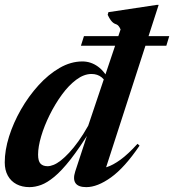

<svg xmlns="http://www.w3.org/2000/svg" viewBox="-20 -757 716 789"><path d="M427 -391.5Q415 -425.5 397.8 -439.2Q380.5 -453 356 -453Q325 -453 293.5 -429.5Q262 -406 234 -367.5Q206 -329 184 -284.5Q162 -240 149.2 -197Q136.5 -154 136.5 -121.5Q136.5 -95 146.5 -84.5Q156.5 -74 175.5 -74Q186.5 -74 200.2 -79.5Q214 -85 230 -97.5Q246 -110 264.2 -129.5Q282.5 -149 302.2 -176.5Q322 -204 342.5 -240.5L475.5 -636Q471 -646 467.2 -650.2Q463.5 -654.5 459.8 -656.2Q456 -658 452.5 -659.2Q449 -660.5 444.8 -663.8Q440.5 -667 435 -674.2Q429.5 -681.5 422.5 -696L425.5 -707L624.5 -737H632L407 -41.5L376.5 -64.5Q395 -63 419.2 -70.5Q443.5 -78 474.8 -100.5Q506 -123 545 -166L553.5 -158.5Q492 -68 436.2 -28Q380.5 12 334.5 12Q302 12 290.5 -4.2Q279 -20.5 289 -52L345.5 -224L353 -223.5Q306.5 -148.5 269.8 -101.8Q233 -55 203.2 -30.5Q173.5 -6 148.8 3Q124 12 101 12Q71 12 48 0Q25 -12 12.2 -35Q-0.5 -58 -0.5 -89.5Q-0.5 -139.5 17.2 -196Q35 -252.5 66.2 -307Q97.5 -361.5 138 -406.2Q178.5 -451 224.8 -477.8Q271 -504.5 318.5 -504.5Q353.5 -504.5 382.8 -483.2Q412 -462 434.5 -415.5ZM312.5 -569 325 -608.5H675.5L663.5 -569Z"/></svg>

Font: Newsreader 60pt SemiBold
Style: Italic
Weight: 600
Italic angle: -17°
Designer: Hugues Gentile
Foundry: Production Type
Version: Version 1.003